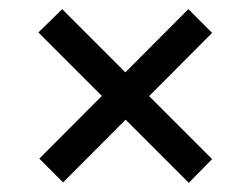

<svg xmlns="http://www.w3.org/2000/svg" viewBox="-20 -440 550 420"><path d="M393 -40 64 -369 116 -420 444 -92ZM118 -41 66 -93 392 -420 444 -368Z"/></svg>

Font: Ysabeau SemiBold
Style: Regular
Weight: 600
Designer: Christian Thalmann (Catharsis Fonts)
Version: Version 2.000;gftools[0.9.27.dev2+g8671c4b]